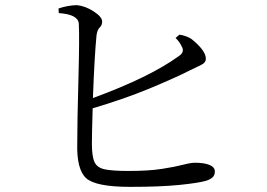

<svg xmlns="http://www.w3.org/2000/svg" viewBox="-20 -743 1040 748"><path d="M664 -595 679 -608Q706 -604 726 -591Q782 -546 782 -514Q782 -499 764.5 -490.5Q747 -482 718 -468Q663 -440 564.5 -399Q466 -358 341 -321Q338 -221 338 -182Q338 -133 348.5 -111Q359 -89 389.5 -83Q420 -77 480 -77Q559 -77 610.5 -85Q662 -93 692.5 -101Q723 -109 740 -109Q775 -109 796 -100.5Q817 -92 817 -75Q817 -60 808 -52Q799 -44 784 -39Q753 -30 678.5 -22.5Q604 -15 487 -15Q353 -15 315.5 -49Q278 -83 281 -186Q281 -269 285.5 -434Q290 -599 287 -651Q284 -687 209 -692L208 -710Q244 -722 279 -723Q312 -720 345 -698.5Q378 -677 378 -659Q378 -645 368.5 -636Q359 -627 356 -605Q348 -523 342 -361Q563 -442 676 -524Q701 -540 688 -562Q679 -581 664 -595Z"/></svg>

Font: Han-Nom Khai
Style: Regular
Weight: 400
Version: Version 1.200;June 22, 2023;FontCreator 14.0.0.2814 64-bit